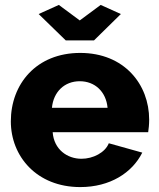

<svg xmlns="http://www.w3.org/2000/svg" viewBox="-20 -750 644 780"><path d="M137 -693 247 -586H362L471 -693L389 -730L304 -667L219 -730ZM306 10C427 10 517 -48 558 -130L422 -168C407 -130 358 -105 311 -105C253 -105 199 -143 194 -213H582C584 -226 586 -245 586 -264C586 -407 485 -535 306 -535C127 -535 24 -408 24 -257C24 -115 129 10 306 10ZM191 -312C197 -377 242 -420 304 -420C365 -420 411 -378 417 -312Z"/></svg>

Font: Raleway
Style: ExtraBold
Weight: 800
Designer: Matt McInerney, Pablo Impallari, Rodrigo Fuenzalida
Foundry: Matt McInerney, Pablo Impallari, Rodrigo Fuenzalida
Version: Version 3.000